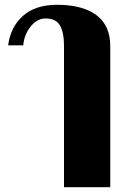

<svg xmlns="http://www.w3.org/2000/svg" viewBox="-20 -584 530 801"><path d="M247 -393Q247 -449 230 -478Q213 -507 170 -507Q135 -507 108 -473.5Q81 -440 77 -395H14Q24 -472 76 -518Q128 -564 218 -564Q324 -564 382 -521Q440 -478 440 -391V197H247Z"/></svg>

Font: Trirong Black
Style: Regular
Weight: 900
Designer: Katatrad Team
Foundry: CadsonDemak
Version: Version 1.001